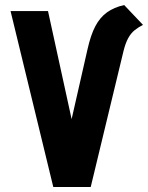

<svg xmlns="http://www.w3.org/2000/svg" viewBox="-20 -744 589 764"><path d="M474 -724Q434 -715 406 -695Q378 -675 359.5 -640Q341 -605 328 -547L265 -270L171 -700H22L192 0H341L471 -539Q479 -572 490 -592Q501 -612 516 -624Q531 -636 549 -645Z"/></svg>

Font: Advent Pro ExtraBold
Style: Regular
Weight: 800
Designer: VivaRado, Andreas Kalpakidis
Foundry: VivaRado, Andreas Kalpakidis
Version: Version 3.000